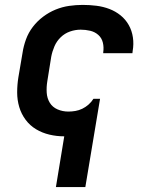

<svg xmlns="http://www.w3.org/2000/svg" viewBox="-20 -548 640 783"><path d="M208 215 242 8Q211 8 181.5 1Q152 -6 127 -21Q102 -36 84.5 -59.5Q67 -83 58.5 -111.5Q50 -140 50 -171Q50 -202 55 -233L72 -333Q76 -360 86 -387.5Q96 -415 114 -438.5Q132 -462 156 -480Q180 -498 207 -509Q234 -520 262 -524Q290 -528 317 -528Q346 -528 373.5 -524.5Q401 -521 426 -511.5Q451 -502 471.5 -485.5Q492 -469 505 -446Q518 -423 522 -395.5Q526 -368 521 -340L520 -331H401V-335Q404 -355 399.5 -374Q395 -393 381 -405.5Q367 -418 348 -422.5Q329 -427 309 -427Q287 -427 265.5 -419.5Q244 -412 227.5 -396Q211 -380 202 -359Q193 -338 189 -317L173 -217Q169 -193 170.5 -170Q172 -147 183 -129Q194 -111 214.5 -102Q235 -93 259 -93Q273 -93 287.5 -95.5Q302 -98 315.5 -104.5Q329 -111 341 -121.5Q353 -132 361 -145H388L328 215Z"/></svg>

Font: Iosevka Extended Oblique
Style: Bold
Weight: 700
Width: 7
Italic angle: -9°
Monospace: yes
Designer: Belleve Invis
Foundry: Belleve Invis
Version: Version 32.5.0; ttfautohint (v1.8.4)